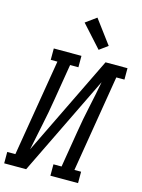

<svg xmlns="http://www.w3.org/2000/svg" viewBox="-168 -1059 844 1140"><g transform="rotate(15 254.5 -489.5)"><path d="M-26 0V-70H24L123 -665H82V-735H252V-665H201L164 -441Q151 -360 134 -280.5Q117 -201 101 -120L400 -735H535V-665H485L387 -70H428V0H258V-70H308L345 -294Q358 -375 375.5 -454.5Q393 -534 408 -615L109 0ZM341 -796 219 -931 285 -979 393 -834Z"/></g></svg>

Font: Iosevka Slab
Style: Italic
Weight: 400
Italic angle: -9°
Monospace: yes
Designer: Belleve Invis
Foundry: Belleve Invis
Version: Version 11.1.0; ttfautohint (v1.8.3)